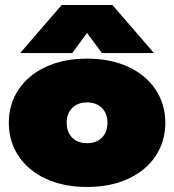

<svg xmlns="http://www.w3.org/2000/svg" viewBox="-20 -728 692 763"><path d="M225 -708H427L592 -517H385L326 -597L267 -517H60ZM15 -240Q15 -313 53 -371Q91 -429 161.5 -462Q232 -495 326 -495Q420 -495 490.5 -462Q561 -429 599 -371Q637 -313 637 -240Q637 -167 599 -109Q561 -51 490.5 -18Q420 15 326 15Q232 15 161.5 -18Q91 -51 53 -109Q15 -167 15 -240ZM407 -240Q407 -277 385 -299Q363 -321 326 -321Q289 -321 267 -299Q245 -277 245 -240Q245 -203 267 -181Q289 -159 326 -159Q363 -159 385 -181Q407 -203 407 -240Z"/></svg>

Font: Prompt Black
Style: Regular
Weight: 900
Designer: Katatrad Team
Foundry: CadsonDemak
Version: Version 1.000